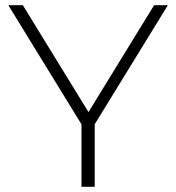

<svg xmlns="http://www.w3.org/2000/svg" viewBox="-20 -720 679 740"><path d="M345 -241V0H294V-241L12 -700H68L321 -288L574 -700H627Z"/></svg>

Font: Montserrat Atlas Light
Style: Regular
Weight: 300
Designer: Julieta Ulanovsky
Foundry: Julieta Ulanovsky
Version: Version 7.200